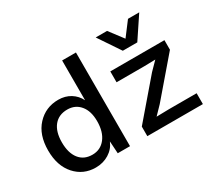

<svg xmlns="http://www.w3.org/2000/svg" viewBox="-139 -1012 1434 1287"><g transform="rotate(-30 578.0 -368.0)"><path d="M1046 -746 934 -578H822L709 -746H797L878 -639L959 -746ZM437 -725H544V0H449L443 -95Q423 -46 377.5 -18Q332 10 275 10Q179 10 116.5 -60Q54 -130 54 -249Q54 -370 119 -440Q184 -510 282 -510Q335 -510 375.5 -485Q416 -460 437 -417ZM678 0V-74L920 -356L981 -418L894 -416H680V-500H1099V-426L857 -144L797 -82L892 -84H1108V0ZM298 -76Q361 -76 399 -124.5Q437 -173 437 -256Q437 -334 400 -378.5Q363 -423 302 -423Q235 -423 198 -377.5Q161 -332 161 -250Q161 -168 197 -122Q233 -76 298 -76Z"/></g></svg>

Font: Elaine Sans Medium
Style: Regular
Weight: 500
Designer: Wei Huang
Foundry: Wei Huang
Version: Version 2.001;PS 002.001;hotconv 1.0.88;makeotf.lib2.5.64775